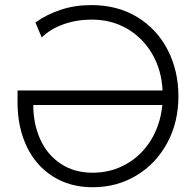

<svg xmlns="http://www.w3.org/2000/svg" viewBox="-20 -748 791 775"><path d="M50.8 -335V-382.8H636.2Q632.3 -464.8 594.5 -530Q556.6 -595.2 493.2 -632.1Q429.7 -668.9 350.6 -668.9Q289.1 -668.9 235.6 -649.7Q182.1 -630.4 148.4 -596.7L123 -657.2Q167 -689 224.4 -708.3Q281.7 -727.5 348.6 -727.5Q455.1 -727.5 534.9 -678.5Q614.7 -629.4 657.5 -545.4Q700.2 -461.4 700.2 -359.4Q700.2 -253.9 654.5 -170.2Q608.9 -86.4 530 -39.3Q451.2 7.8 354.5 7.8Q262.2 7.8 193.4 -35.9Q124.5 -79.6 87.6 -157.2Q50.8 -234.9 50.8 -335ZM354.5 -50.8Q427.2 -50.8 488.5 -85Q549.8 -119.1 588.6 -181.4Q627.4 -243.7 635.3 -324.2H114.3Q114.3 -248.5 142.3 -186Q170.4 -123.5 224.9 -87.2Q279.3 -50.8 354.5 -50.8Z"/></svg>

Font: Reddit Sans Fudge Light
Style: Regular
Weight: 300
Designer: Stephen Hutchings
Foundry: Reddit
Version: Version 1.013